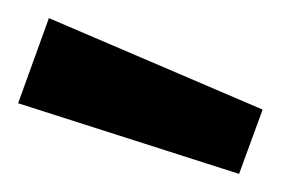

<svg xmlns="http://www.w3.org/2000/svg" viewBox="-30 -768 310 212"><path d="M24 -748 260 -647 234 -576 -10 -654Z"/></svg>

Font: TitilliumWeb-SemiBold
Style: SemiBold
Weight: 600
Version: Version 1.001;PS 57.000;hotconv 1.0.70;makeotf.lib2.5.55311